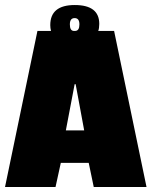

<svg xmlns="http://www.w3.org/2000/svg" viewBox="-20 -744 603 764"><path d="M180 -644Q180 -724 277.5 -724Q375 -724 375 -649Q375 -632 371 -621H434L563 0H353L333 -96H222L201 0H0L129 -621H183Q180 -632 180 -644ZM315 -225 281 -409H277L242 -225ZM273 -621H280Q296 -622 296 -647Q296 -672 277 -672Q258 -672 258 -647Q258 -622 273 -621Z"/></svg>

Font: Passion One
Style: Bold
Weight: 700
Designer: Alejandro Lo Celso
Foundry: Fontstage
Version: Version 1.002